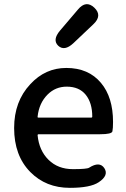

<svg xmlns="http://www.w3.org/2000/svg" viewBox="-20 -891 605 924"><path d="M316 13Q201 13 126 -63Q48 -142 48 -275Q48 -403 126 -486Q198 -564 299 -564Q406 -564 466 -492Q524 -423 524 -304Q524 -273 521 -259Q518 -245 462 -245H166Q161 -245 161 -240Q168 -167 213.5 -122Q259 -77 331 -77Q399 -77 409 -84Q459 -116 482 -82Q505 -47 455 -14Q415 13 316 13ZM161 -330Q160 -325 165 -325H419Q424 -325 424 -330Q424 -396 392.5 -435Q361 -474 301 -474Q247 -474 209 -436Q168 -395 161 -330ZM333 -683Q290 -643 260 -671Q231 -699 269 -744L355 -845Q394 -892 434 -854Q474 -816 429 -774Z"/></svg>

Font: Resource Han Rounded TW Medium
Style: Regular
Weight: 500
Designer: Cyano Hao (round all glyphs); Ryoko NISHIZUKA 西塚涼子 (kana, bopomofo & ideographs); Paul D. Hunt (Latin, Greek & Cyrillic)
Foundry: Cyano Hao
Version: 0.990